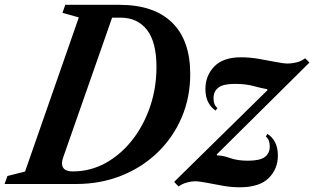

<svg xmlns="http://www.w3.org/2000/svg" viewBox="-74 -782 1336 816"><path d="M-54.5 0 -42.5 -34 32.5 -53 261 -708 191.5 -727.5 203.5 -761.5H434Q580 -761.5 657.2 -686.2Q734.5 -611 734.5 -467Q734.5 -368.5 698.5 -283.8Q662.5 -199 597 -135.2Q531.5 -71.5 442.8 -35.8Q354 0 249 0ZM235.5 -53.5Q310 -53.5 374.8 -89.2Q439.5 -125 488 -186.8Q536.5 -248.5 563.8 -328.5Q591 -408.5 591 -497Q591 -603.5 550.5 -655.2Q510 -707 438.5 -707H402.5L194.5 -113Q189.5 -99.5 189.5 -88Q189.5 -53.5 235.5 -53.5ZM685 10.5 666 -9 1063 -399 1061 -403Q1035 -407.5 1002.8 -416.5Q970.5 -425.5 923.5 -425.5Q874.5 -425.5 854 -409.5Q833.5 -393.5 833.5 -365Q833.5 -335.5 850 -323L842.5 -312Q824 -323.5 811.5 -346.5Q799 -369.5 799 -403.5Q799 -460.5 836.8 -499.5Q874.5 -538.5 950 -538.5Q986 -538.5 1024.8 -532Q1063.5 -525.5 1096.8 -518.8Q1130 -512 1150 -512Q1166.5 -512 1186.8 -517Q1207 -522 1223 -534.5L1241 -516L847 -125.5L848.5 -121.5Q872.5 -121.5 904 -110.2Q935.5 -99 979.5 -99Q1031 -99 1051.8 -115Q1072.5 -131 1072.5 -159.5Q1072.5 -188.5 1056 -201.5L1062 -213Q1081 -202.5 1094 -179.2Q1107 -156 1107 -121Q1107 -64 1067.8 -25Q1028.5 14 944.5 14Q909.5 14 873 7.5Q836.5 1 805 -5.2Q773.5 -11.5 753.5 -11.5Q739 -11.5 719.8 -6.2Q700.5 -1 685 10.5Z"/></svg>

Font: Libre Caslon Condensed Bold
Style: Italic
Weight: 700
Italic angle: -22.583°
Designer: Pablo Impallari, Rodrigo Fuenzalida, Katja Schimmel, Ertekin Erdin
Foundry: Pablo Impallari, Rodrigo Fuenzalida
Version: Version 2.000; ttfautohint (v1.8.4.7-5d5b);gftools[0.9.33]